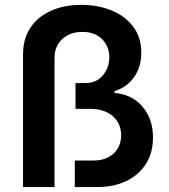

<svg xmlns="http://www.w3.org/2000/svg" viewBox="-20 -757 684 777"><path d="M73.2 0V-537.1Q73.2 -599.6 102.8 -644.3Q132.3 -689 185.5 -713.1Q238.8 -737.3 309.1 -737.3Q376.5 -737.3 431.4 -714.8Q486.3 -692.4 519 -649.2Q551.8 -606 551.8 -543.9Q551.8 -486.3 522.7 -445.1Q493.7 -403.8 443.4 -388.2V-380.9Q514.2 -375 556.6 -325.4Q599.1 -275.9 599.1 -200.2Q599.1 -138.7 570.6 -93.8Q542 -48.8 491.2 -24.4Q440.4 0 373 0H282.7V-107.4H357.9Q409.2 -107.4 439.7 -135.7Q470.2 -164.1 470.2 -209.5Q470.2 -257.3 436.5 -286.9Q402.8 -316.4 344.7 -316.4H285.6V-420.9H326.2Q370.1 -420.9 396.2 -452.1Q422.4 -483.4 422.4 -524.9Q422.4 -568.8 393.3 -598.4Q364.3 -627.9 313.5 -627.9Q263.2 -627.9 231.9 -598.9Q200.7 -569.8 200.7 -522.9V0Z"/></svg>

Font: Inter-SemiBold
Style: Regular
Weight: 600
Designer: Rasmus Andersson
Foundry: rsms
Version: Version 4.000;git-a52131595